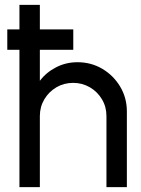

<svg xmlns="http://www.w3.org/2000/svg" viewBox="-20 -770 582 790"><path d="M502 -311.5V0H418V-292.5Q418 -330.5 399.5 -361.5Q381 -392.5 349.8 -410.8Q318.5 -429 281 -429Q243 -429 212 -410.8Q181 -392.5 162.5 -361.5Q144 -330.5 144 -292.5V0H60V-565H10V-649H60V-750H144V-649H281.5V-565H144V-437.5Q170.5 -472.5 211 -493.2Q251.5 -514 299 -514Q355 -514 401 -486.8Q447 -459.5 474.5 -413.5Q502 -367.5 502 -311.5Z"/></svg>

Font: Urbanist Medium
Style: Regular
Weight: 500
Designer: Corey Hu
Foundry: Corey Hu
Version: Version 1.321; ttfautohint (v1.8.4.7-5d5b)